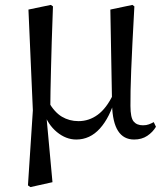

<svg xmlns="http://www.w3.org/2000/svg" viewBox="-20 -554 673 783"><path d="M94 202 114 -104 96 -515 187 -534 196 -528Q193 -446 191 -383.5Q189 -321 188 -272.5Q187 -224 186 -183.5Q185 -143 185 -104L169 -83L194 189L104 209ZM527 15Q484 15 461.5 -20Q439 -55 437 -126V-130L430 -515L520 -534L528 -528Q523 -441 520 -377Q517 -313 515 -266.5Q513 -220 512.5 -185.5Q512 -151 512 -122Q512 -74 525 -58.5Q538 -43 563 -43Q577 -43 587.5 -47Q598 -51 607 -56L616 -37Q603 -15 580.5 0Q558 15 527 15ZM291 15Q249 15 212 -15.5Q175 -46 158 -97H155L177 -140Q202 -96 232.5 -78Q263 -60 300 -60Q343 -60 378.5 -86Q414 -112 441 -168L453 -156H451Q428 -75 387.5 -30Q347 15 291 15Z"/></svg>

Font: Noto Serif JP ExtraLight Medium
Style: Regular
Weight: 500
Version: Version 2.003-H1;hotconv 1.1.1;makeotfexe 2.6.0